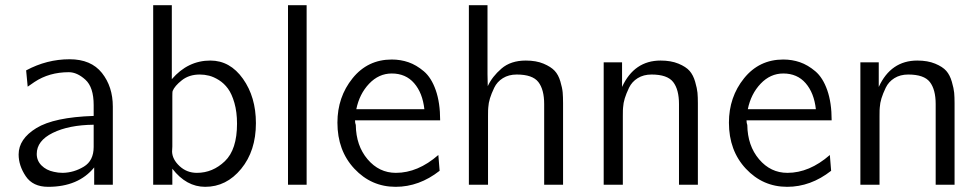

<svg xmlns="http://www.w3.org/2000/svg" viewBox="-20 -714 3789 742"><path d="M52 -117Q52 -177 120.5 -219Q189 -261 342 -266V-308Q342 -377 310 -406Q278 -435 246 -435Q170 -435 113 -397L87 -379L81 -442Q161 -485 249 -485Q332 -485 374 -432Q416 -379 416 -302V0H344V-67Q283 8 166 8Q107 8 79.5 -33Q52 -74 52 -117ZM122 -119Q122 -93 140.5 -74.5Q159 -56 188 -50Q204 -46 223 -46Q266 -47 304 -70Q342 -93 342 -146V-232Q246 -231 184 -200.5Q122 -170 122 -119Z M572 0V-694H644V-408Q706 -480 793 -480Q869 -480 919 -409.5Q969 -339 969 -238Q969 -131 912 -61.5Q855 8 773 8Q700 8 646 -62V0ZM645 -128Q646 -98 674 -72Q702 -46 741 -46Q802 -46 849 -91Q896 -136 896 -236Q896 -281 886 -316Q876 -351 861 -371.5Q846 -392 826 -404.5Q806 -417 788 -421.5Q770 -426 752 -426Q711 -426 683 -404Q655 -382 647 -362Q646 -359 646 -342V-148Q646 -144 645.5 -137.5Q645 -131 645 -128Z M1093 0V-694H1165V0Z M1284 -240Q1284 -339 1342.5 -411.5Q1401 -484 1494 -484Q1528 -484 1558.5 -473.5Q1589 -463 1618 -438.5Q1647 -414 1664 -365.5Q1681 -317 1681 -249H1352Q1352 -238 1355 -231Q1356 -151 1400.5 -98.5Q1445 -46 1510 -46Q1595 -46 1674 -115L1679 -54Q1600 8 1509 8Q1415 8 1349.5 -62Q1284 -132 1284 -240ZM1357 -292H1620Q1613 -355 1580.5 -392.5Q1548 -430 1494 -430Q1444 -430 1406.5 -390.5Q1369 -351 1357 -292Z M1792 0V-694H1864V-427Q1864 -420 1864.5 -404Q1865 -388 1865 -381Q1882 -418 1918 -449Q1954 -480 2012 -480Q2052 -480 2080.5 -468Q2109 -456 2123.5 -440.5Q2138 -425 2145.5 -399.5Q2153 -374 2154.5 -357Q2156 -340 2156 -315V-314V0H2083V-312Q2083 -368 2060.5 -397Q2038 -426 1977 -426Q1946 -426 1923.5 -412Q1901 -398 1890 -375Q1879 -352 1873.5 -334Q1868 -316 1867 -299Q1866 -294 1866 -265V0Z M2313 0V-473H2384V-378Q2431 -480 2533 -480Q2573 -480 2602 -468Q2631 -456 2645 -440Q2659 -424 2666.5 -398Q2674 -372 2675.5 -355.5Q2677 -339 2677 -315V-314V0H2604V-312Q2604 -368 2581.5 -397Q2559 -426 2498 -426Q2467 -426 2444.5 -412Q2422 -398 2411 -375Q2400 -352 2394.5 -334Q2389 -316 2388 -299Q2387 -294 2387 -265V0Z M2797 -240Q2797 -339 2855.5 -411.5Q2914 -484 3007 -484Q3041 -484 3071.5 -473.5Q3102 -463 3131 -438.5Q3160 -414 3177 -365.5Q3194 -317 3194 -249H2865Q2865 -238 2868 -231Q2869 -151 2913.5 -98.5Q2958 -46 3023 -46Q3108 -46 3187 -115L3192 -54Q3113 8 3022 8Q2928 8 2862.5 -62Q2797 -132 2797 -240ZM2870 -292H3133Q3126 -355 3093.5 -392.5Q3061 -430 3007 -430Q2957 -430 2919.5 -390.5Q2882 -351 2870 -292Z M3305 0V-473H3376V-378Q3423 -480 3525 -480Q3565 -480 3594 -468Q3623 -456 3637 -440Q3651 -424 3658.5 -398Q3666 -372 3667.5 -355.5Q3669 -339 3669 -315V-314V0H3596V-312Q3596 -368 3573.5 -397Q3551 -426 3490 -426Q3459 -426 3436.5 -412Q3414 -398 3403 -375Q3392 -352 3386.5 -334Q3381 -316 3380 -299Q3379 -294 3379 -265V0Z"/></svg>

Font: Coval
Style: ExtraLight
Weight: 250
Foundry: Context Ltd
Version: Version 001.000